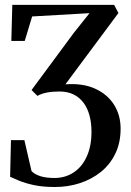

<svg xmlns="http://www.w3.org/2000/svg" viewBox="-20 -542 538 788"><path d="M205.5 225.5Q155 225.5 118.5 217.5Q82 209.5 58.2 199.5Q34.5 189.5 21.5 183.5L25 33H80L109.5 160.5Q122.5 173.5 145.5 181Q168.5 188.5 205 188.5Q249 188 283 165.2Q317 142.5 336.2 100Q355.5 57.5 355.5 -1Q355.5 -38 347.2 -68.5Q339 -99 322.2 -121Q305.5 -143 281 -154.8Q256.5 -166.5 224 -166.5Q195.5 -166.5 173 -162.2Q150.5 -158 133.5 -148.5L109.5 -172.5L284 -408.5L347.5 -488L112 -474.5L81.5 -374H26.5L30.5 -522H448.5L466 -488.5L248.5 -196Q320 -201 370.5 -178Q421 -155 448 -112.2Q475 -69.5 475 -14Q475 44 453.2 88.8Q431.5 133.5 393.8 163.8Q356 194 307.5 209.8Q259 225.5 205.5 225.5Z"/></svg>

Font: Merriweather 96pt Medium
Style: Regular
Weight: 500
Version: Version 2.100